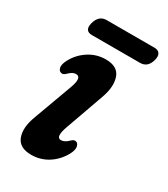

<svg xmlns="http://www.w3.org/2000/svg" viewBox="-152 -651 639 731"><g transform="rotate(30 167.5 -285.0)"><path d="M175 -96Q182.5 -96 190.8 -100Q199 -104 209.5 -114.5Q218 -122.5 226 -121Q236 -120 239.8 -106.2Q243.5 -92.5 231.5 -69.5Q211.5 -33 178.2 -12Q145 9 105 9Q52.5 9 38.5 -28.2Q24.5 -65.5 45.5 -121L106.5 -287.5Q127.5 -343 100 -343Q92 -343 84.2 -338.8Q76.5 -334.5 65.5 -323.5Q57 -316 49.5 -318Q39 -319 35.2 -332.5Q31.5 -346 43.5 -369Q62.5 -404.5 96.2 -426.2Q130 -448 170.5 -448Q223 -448 236.2 -410.5Q249.5 -373 230 -318.5L170.5 -151.5Q150 -96 175 -96ZM53.5 -540Q64 -579 98 -579H308.5Q324 -579 331 -569Q338 -559 333 -540Q323 -501.5 289 -501.5H78Q43.5 -501.5 53.5 -540Z"/></g></svg>

Font: Fraunces 144pt S100 SemiBold
Style: Italic
Weight: 600
Italic angle: -16°
Version: Version 1.000; ttfautohint (v1.8.3)